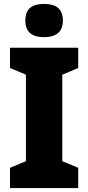

<svg xmlns="http://www.w3.org/2000/svg" viewBox="-20 -957 448 977"><path d="M204 -937C147 -937 109 -916 109 -852C109 -790 148 -768 204 -768C260 -768 300 -790 300 -852C300 -916 261 -937 204 -937ZM378 0V-103L297 -137V-577L378 -611V-714H31V-611L112 -577V-137L31 -103V0Z"/></svg>

Font: Noto Sans Thai SemCond Blk
Style: Regular
Weight: 900
Width: 4
Designer: Monotype Design Team
Foundry: Monotype Imaging Inc.
Version: Version 2.002